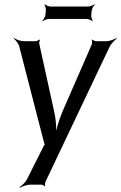

<svg xmlns="http://www.w3.org/2000/svg" viewBox="-20 -680 575 913"><path d="M485 -484H437C431 -484 422 -489 419 -492L416 -490C419 -486 418 -475 417 -470L276 -147C261 -110 245 -60 243 -31H247C249 -60 247 -110 238 -147L167 -471C165 -476 168 -486 170 -490L167 -492C165 -489 154 -484 149 -484H94C78 -484 57 -492 48 -499L46 -496C55 -489 69 -472 72 -457L190 0C191 2 193 9 195 9V5C193 5 190 12 188 14L109 171C102 186 84 203 73 210L75 213C86 206 109 198 125 198H176C181 198 190 202 192 206L195 204C193 200 194 190 196 185L501 -457C508 -472 525 -489 535 -496L533 -499C522 -492 500 -484 485 -484ZM414 -610 416 -629C417 -638 425 -653 431 -658L429 -660C423 -655 408 -649 399 -649H221C212 -649 197 -655 193 -660L191 -658C195 -653 199 -638 198 -629L196 -610C195 -601 187 -586 181 -581L183 -579C189 -584 204 -590 213 -590H391C400 -590 415 -584 419 -579L421 -581C417 -586 413 -601 414 -610Z"/></svg>

Font: Gamestation Storm Oblique 
Style: Italic
Weight: 400
Designer: Jonas Hecksher
Foundry: Jonas Hecksher, Playtypeª, e-types AS
Version: Version 1.003